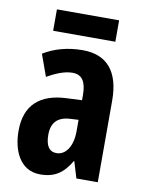

<svg xmlns="http://www.w3.org/2000/svg" viewBox="-82 -771 629 839"><g transform="rotate(10 232.0 -351.5)"><path d="M378 -713H102V-618H378ZM245 -557C179 -557 120 -541 71 -511L106 -414C151 -440 187 -452 218 -452C260 -452 279 -423 279 -364V-341L211 -338C93 -333 29 -275 29 -162C29 -74 65 10 155 10C219 10 257 -17 290 -73H292L314 0H409V-363C409 -491 352 -557 245 -557ZM242 -252 279 -254V-203C279 -137 250 -94 209 -94C177 -94 160 -118 160 -167C160 -221 187 -249 242 -252Z"/></g></svg>

Font: Noto Sans Lao Looped ExtraCondensed
Style: Bold
Weight: 700
Width: 2
Designer: Mark Frömberg, Ben Mitchell
Foundry: The Fontpad Ltd
Version: Version 1.002